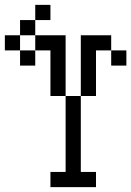

<svg xmlns="http://www.w3.org/2000/svg" viewBox="-20 -770 540 790"><path d="M375 0V-62.5H312.5V-375H250V-62.5H187.5V0ZM500 -500V-562.5H437.5V-500ZM187.5 -687.5V-750H125V-687.5H62.5V-625H0V-562.5H62.5V-500H125V-562.5H62.5V-625H125V-562.5H187.5V-375H250Q250 -375 250 -625H125V-687.5ZM312.5 -375H375V-562.5H437.5V-625H312.5Q312.5 -625 312.5 -375Z"/></svg>

Font: BFUnifontExMono
Style: Regular
Weight: 500
Version: Version 15.0.06